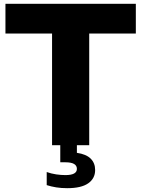

<svg xmlns="http://www.w3.org/2000/svg" viewBox="-20 -760 740 1005"><path d="M252.5 0V-584.5H8.5V-740H691V-584.5H447V0ZM331.5 225Q301 225 274.5 220.8Q248 216.5 224.5 209V140.5Q248.5 149 274.2 152.8Q300 156.5 322.5 156.5Q382.5 156.5 382.5 124Q382.5 89.5 322.5 89.5H295.5V-10H382.5V40Q431 47 454.5 70.2Q478 93.5 478 130Q478 174 441.8 199.5Q405.5 225 331.5 225Z"/></svg>

Font: Encode Sans Semi Expanded ExtraBold
Style: Regular
Weight: 800
Width: 6
Designer: Multiple Designers
Foundry: Impallari Type
Version: Version 3.000; ttfautohint (v1.8.3) -l 8 -r 50 -G 200 -x 14 